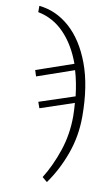

<svg xmlns="http://www.w3.org/2000/svg" viewBox="-89 -589 498 874"><g transform="rotate(10 160.0 -152.0)"><path d="M170 221Q208 160 233.5 84Q259 8 259 -76Q259 -91 258 -106.5Q257 -122 256 -137L101 -85L91 -113L254 -167Q247 -230 231 -284L61 -225L52 -253L223 -312Q193 -395 142 -448Q91 -501 20 -515V-544Q99 -536 162 -480Q225 -424 262.5 -323.5Q300 -223 300 -81Q300 9 270.5 91Q241 173 193 240Z"/></g></svg>

Font: Noto Serif SemiCondensed ExtraLight
Style: Regular
Weight: 200
Width: 4
Designer: Monotype Design Team
Foundry: Monotype Imaging Inc.
Version: Version 2.014